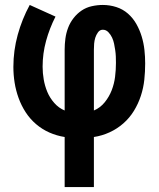

<svg xmlns="http://www.w3.org/2000/svg" viewBox="-20 -550 640 775"><path d="M241 205V3Q209 -2 179.5 -15Q150 -28 125.5 -49Q101 -70 83.5 -97Q66 -124 55 -154.5Q44 -185 39 -216.5Q34 -248 34 -280Q34 -346 51.5 -409.5Q69 -473 100 -530L204 -483Q180 -436 166 -385Q152 -334 152 -281Q152 -255 156.5 -229Q161 -203 171 -179Q181 -155 199 -134.5Q217 -114 241 -104V-350Q241 -372 244 -394.5Q247 -417 255 -438Q263 -459 277 -477Q291 -495 309.5 -507.5Q328 -520 350.5 -525Q373 -530 395 -530Q423 -530 449.5 -521.5Q476 -513 496.5 -495Q517 -477 530.5 -453Q544 -429 552 -402.5Q560 -376 563 -348.5Q566 -321 566 -294Q566 -261 562.5 -228Q559 -195 548.5 -163Q538 -131 520.5 -102.5Q503 -74 478 -52Q453 -30 422.5 -16Q392 -2 359 3V205ZM359 -104Q385 -115 403 -137.5Q421 -160 431 -186Q441 -212 444.5 -240Q448 -268 448 -296Q448 -309 447.5 -322Q447 -335 445 -348Q443 -361 440.5 -373.5Q438 -386 432.5 -398Q427 -410 417.5 -420Q408 -430 395 -430Q383 -430 375.5 -419.5Q368 -409 364.5 -397.5Q361 -386 360 -374Q359 -362 359 -350Z"/></svg>

Font: Iosevka Slab Extended
Style: Bold
Weight: 700
Width: 7
Monospace: yes
Designer: Belleve Invis
Foundry: Belleve Invis
Version: Version 11.1.0; ttfautohint (v1.8.3)